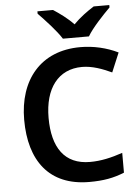

<svg xmlns="http://www.w3.org/2000/svg" viewBox="-62 -986 759 1043"><g transform="rotate(-5 317.5 -464.0)"><path d="M307 -778H449C475 -823 537 -888 574 -925V-938H489C454 -916 412 -886 377 -850C343 -886 302 -915 267 -938H182V-925C219 -887 279 -823 307 -778ZM397 -616C453 -616 508 -595 558 -572L602 -677C541 -707 469 -724 397 -724C179 -724 59 -573 59 -357C59 -135 163 10 383 10C460 10 515 0 574 -24V-132C512 -111 456 -98 396 -98C257 -98 192 -194 192 -356C192 -517 267 -616 397 -616Z"/></g></svg>

Font: Noto Sans Tai Tham SemiBold
Style: Regular
Weight: 600
Designer: Monotype Design Team 2013. Revised by David WIlliams 2020
Foundry: Monotype Imaging Inc.
Version: Version 2.002